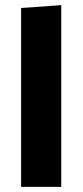

<svg xmlns="http://www.w3.org/2000/svg" viewBox="-20 -726 321 746"><path d="M218 0V-706L62 -695V0Z"/></svg>

Font: Catamaran Thin ExtraBold
Style: Regular
Weight: 800
Version: Version 2.000